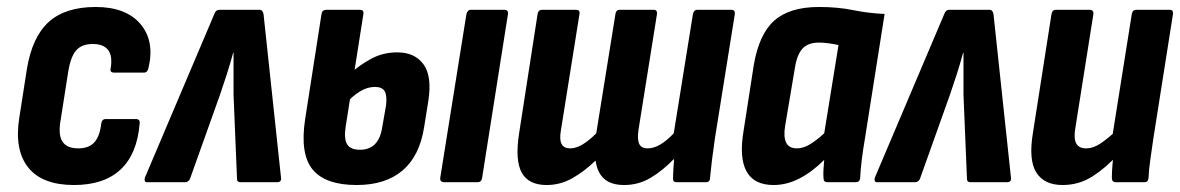

<svg xmlns="http://www.w3.org/2000/svg" viewBox="-20 -522 3380 550"><path d="M192 8Q101 8 61 -42Q21 -92 35 -183L57 -324Q72 -416 119.5 -459Q167 -502 254 -502Q341 -502 382.5 -453Q424 -404 405 -326Q402 -314 393 -314H307Q294 -314 297 -326Q303 -362 289.5 -379Q276 -396 246 -396Q214 -396 198 -377.5Q182 -359 175 -314L154 -180Q146 -137 158.5 -117Q171 -97 204 -97Q235 -97 250.5 -114.5Q266 -132 270 -168Q272 -181 283 -181H369Q382 -181 380 -168Q373 -81 325.5 -36.5Q278 8 192 8Z M401 0Q392 0 395 -13L594 -482Q598 -494 609 -494H723Q733 -494 735 -481L785 -13Q787 0 773 0H669Q659 0 659 -9L649 -250Q649 -279 649 -308.5Q649 -338 649 -371H648Q639 -338 629.5 -308.5Q620 -279 610 -250L524 -9Q519 0 510 0Z M1002 8Q912 8 875.5 -36.5Q839 -81 854 -180L901 -482Q903 -494 915 -494H1011Q1023 -494 1021 -482L970 -158Q965 -124 974.5 -108.5Q984 -93 1011 -93Q1038 -93 1054 -109Q1070 -125 1075 -158L1086 -221Q1089 -248 1082 -260.5Q1075 -273 1054 -273Q1032 -273 1011 -260Q990 -247 971 -226L983 -311Q1009 -335 1043 -353.5Q1077 -372 1118 -372Q1168 -372 1193 -338Q1218 -304 1207 -233L1195 -158Q1182 -75 1133 -33.5Q1084 8 1002 8ZM1253 0Q1240 0 1241 -12L1316 -481Q1319 -494 1329 -494H1424Q1437 -494 1435 -481L1361 -12Q1359 0 1348 0Z M1546 8Q1494 8 1474.5 -27.5Q1455 -63 1467 -140L1520 -482Q1522 -494 1533 -494H1630Q1642 -494 1640 -482L1587 -150Q1582 -123 1588.5 -110Q1595 -97 1613 -97Q1630 -97 1648.5 -108Q1667 -119 1688 -140L1743 -482Q1745 -494 1755 -494H1853Q1863 -494 1862 -482L1809 -150Q1805 -123 1811 -110Q1817 -97 1835 -97Q1853 -97 1871.5 -108Q1890 -119 1910 -140L1965 -482Q1968 -494 1977 -494H2075Q2086 -494 2085 -482L2028 -126Q2023 -92 2019.5 -63.5Q2016 -35 2014 -13Q2014 0 2002 0H1918Q1908 0 1908 -10Q1908 -22 1909 -37Q1910 -52 1911 -67Q1878 -33 1843.5 -12.5Q1809 8 1768 8Q1731 8 1711 -9.5Q1691 -27 1686 -62Q1654 -31 1619.5 -11.5Q1585 8 1546 8Z M2196 8Q2140 8 2118.5 -31Q2097 -70 2110 -147L2139 -334Q2154 -424 2198 -463Q2242 -502 2326 -502Q2380 -502 2424 -493Q2468 -484 2514 -482L2458 -127Q2452 -92 2448.5 -63.5Q2445 -35 2444 -12Q2443 0 2431 0H2350Q2339 0 2339 -12Q2338 -24 2339 -37.5Q2340 -51 2341 -64Q2307 -30 2270.5 -11Q2234 8 2196 8ZM2263 -97Q2281 -97 2300 -108.5Q2319 -120 2341 -140L2382 -393Q2368 -396 2353.5 -398Q2339 -400 2326 -400Q2295 -400 2279 -383Q2263 -366 2257 -327L2229 -161Q2224 -130 2232 -113.5Q2240 -97 2263 -97Z M2492 0Q2483 0 2486 -13L2685 -482Q2689 -494 2700 -494H2814Q2824 -494 2826 -481L2876 -13Q2878 0 2864 0H2760Q2750 0 2750 -9L2740 -250Q2740 -279 2740 -308.5Q2740 -338 2740 -371H2739Q2730 -338 2720.5 -308.5Q2711 -279 2701 -250L2615 -9Q2610 0 2601 0Z M3024 8Q2971 8 2948.5 -28Q2926 -64 2939 -142L2992 -481Q2994 -494 3005 -494H3100Q3114 -494 3112 -481L3061 -159Q3055 -127 3062.5 -112Q3070 -97 3091 -97Q3112 -97 3134 -112Q3156 -127 3182 -152L3184 -81Q3149 -42 3110 -17Q3071 8 3024 8ZM3177 0Q3165 0 3165 -12Q3165 -30 3167 -52.5Q3169 -75 3171 -94L3166 -129L3222 -481Q3224 -494 3235 -494H3330Q3342 -494 3340 -481L3284 -126Q3279 -92 3275 -63.5Q3271 -35 3270 -12Q3269 0 3258 0Z"/></svg>

Font: Sofia Sans Condensed ExtraBold
Style: Italic
Weight: 800
Italic angle: -9°
Version: Version 4.100